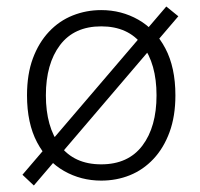

<svg xmlns="http://www.w3.org/2000/svg" viewBox="-20 -543 616 590"><path d="M49 -6 491 -523 528 -493 84 27ZM291 12Q229 12 177 -17.5Q125 -47 94 -105.5Q63 -164 63 -250Q63 -315 81 -363.5Q99 -412 130.5 -445.5Q162 -479 203.5 -495.5Q245 -512 291 -512Q353 -512 405 -482.5Q457 -453 488 -394.5Q519 -336 519 -250Q519 -186 501 -137Q483 -88 451.5 -54.5Q420 -21 379 -4.5Q338 12 291 12ZM291 -38Q374 -38 417.5 -95.5Q461 -153 461 -250Q461 -347 417.5 -404.5Q374 -462 291 -462Q208 -462 164.5 -404.5Q121 -347 121 -250Q121 -153 164.5 -95.5Q208 -38 291 -38Z"/></svg>

Font: Inclusive Sans Light
Style: Regular
Weight: 300
Designer: Olivia King
Foundry: Olivia King
Version: Version 2.004